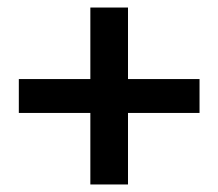

<svg xmlns="http://www.w3.org/2000/svg" viewBox="-20 -580 580 510"><path d="M510 -280H320V-90H220V-280H30V-370H220V-560H320V-370H510Z"/></svg>

Font: Prosto One
Style: Regular
Weight: 400
Designer: Pavel Emelyanov and Jovanny lemonad
Foundry: Pavel Emelyanov and Jovanny Lemonad
Version: Version 1.001